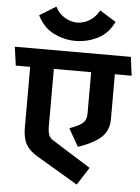

<svg xmlns="http://www.w3.org/2000/svg" viewBox="-81 -1017 915 1251"><g transform="rotate(5 376.5 -392.0)"><path d="M379 -752Q307 -752 238 -785Q169 -818 129 -898L236 -964Q258 -919 298.5 -895.5Q339 -872 379 -872Q419 -872 458 -894.5Q497 -917 523 -964L629 -898Q589 -817 520 -784.5Q451 -752 379 -752ZM499 -285V-558H255V-175Q255 -152 261.5 -130Q268 -108 294 -92L543 64L469 180L201 21Q147 -10 123.5 -51Q100 -92 100 -159V-558H6L-11 -680H748L764 -558H654V-264Q654 -189 604 -144Q554 -99 455 -66L389 -182Q447 -202 473 -223Q499 -244 499 -285Z"/></g></svg>

Font: Palanquin Dark Medium
Style: Regular
Weight: 500
Designer: Pria Ravichandran
Version: Version 1.001